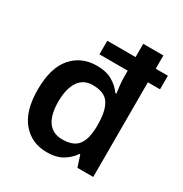

<svg xmlns="http://www.w3.org/2000/svg" viewBox="-177 -895 991 1040"><g transform="rotate(30 318.5 -375.0)"><path d="M260 10Q165 10 107 -58.5Q49 -127 49 -260Q49 -396 108 -464Q167 -532 263 -532Q323 -532 361.5 -509Q400 -486 423 -453H429Q426 -471 423 -501.5Q420 -532 420 -553V-592H243V-677H420V-760H546V-677H622V-592H546V0H447L424 -71H419Q397 -37 358.5 -13.5Q320 10 260 10ZM298 -92Q368 -92 396.5 -130Q425 -168 426 -244V-259Q426 -342 398.5 -386Q371 -430 296 -430Q238 -430 208 -385Q178 -340 178 -258Q178 -177 208.5 -134.5Q239 -92 298 -92Z"/></g></svg>

Font: Noto Sans Kannada SemiBold
Style: Regular
Weight: 600
Designer: Jelle Bosma - Monotype Design Team
Foundry: Monotype Imaging Inc.
Version: Version 2.005; ttfautohint (v1.8.4.7-5d5b)